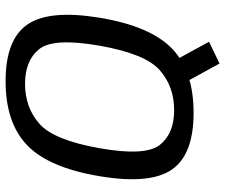

<svg xmlns="http://www.w3.org/2000/svg" viewBox="-80 -641 820 700"><g transform="rotate(-90 330.0 -291.0)"><path d="M448.3 99.3 527.7 61.2 450.5 -80.5 368.7 -46ZM268.9 4.8Q421 4.8 502.7 -73.8Q584.5 -152.4 615.3 -337.5Q645.5 -521 590.9 -600.8Q536.3 -680.6 384.2 -680.6Q232.1 -680.6 150.2 -601.7Q68.4 -522.8 37.5 -337.5Q6.9 -153.9 61.7 -74.5Q116.5 4.8 268.9 4.8ZM278.7 -66.1Q192.4 -66.1 151.4 -118.8Q110.3 -171.6 139.6 -337.5Q169 -504.7 228.6 -557.2Q288.2 -609.7 374.4 -609.7Q460.4 -609.7 501.6 -557.2Q542.7 -504.7 513.3 -337.5Q484.1 -171.6 424.4 -118.8Q364.7 -66.1 278.7 -66.1Z"/></g></svg>

Font: Anybody Thin
Style: Italic
Weight: 100
Italic angle: -10°
Designer: Tyler Finck
Foundry: Etcetera Type Company
Version: Version 1.114;gftools[0.9.25]